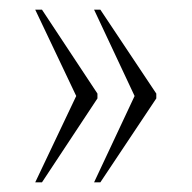

<svg xmlns="http://www.w3.org/2000/svg" viewBox="-20 -469 399 398"><path d="M175 -91H188L304 -265V-275L188 -449H175L259 -270ZM53 -91H67L182 -265V-275L67 -449H53L138 -270Z"/></svg>

Font: Noto Serif Sinhala ExtraCondensed Thin
Style: Regular
Weight: 100
Width: 2
Designer: Jelle Bosma - Monotype Design Team
Foundry: Monotype Imaging Inc.
Version: Version 2.007